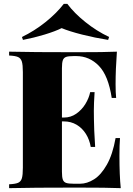

<svg xmlns="http://www.w3.org/2000/svg" viewBox="-20 -976 690 996"><path d="M27.8 0ZM545.9 -784.2 541 -769Q472.7 -779.8 406 -796.6Q339.4 -813.5 299.8 -830.1Q266.6 -813.5 210.9 -796.6Q155.3 -779.8 99.1 -769L93.8 -784.2Q157.2 -814.5 215.1 -860.6Q272.9 -906.7 311 -956.1H329.1Q364.7 -908.2 422.9 -861.6Q481 -814.9 545.9 -784.2ZM606.4 0Q538.6 -2.9 377.4 -2.9Q143.6 -2.9 27.3 0V-20Q59.6 -21.5 74 -27.8Q88.4 -34.2 93.5 -51.3Q98.6 -68.4 98.6 -106V-602.1Q98.6 -639.6 93.3 -656.7Q87.9 -673.8 73.5 -680.2Q59.1 -686.5 27.3 -688V-708Q143.6 -705.1 377.4 -705.1Q524.4 -705.1 586.4 -708Q579.6 -614.3 579.6 -540Q579.6 -493.7 582.5 -467.8H559.6Q542 -584 492.9 -634.5Q443.8 -685.1 375.5 -685.1H362.3Q335 -685.1 322.8 -680.7Q310.5 -676.3 305.9 -663.3Q301.3 -650.4 301.3 -622.1V-366.2H311.5Q347.2 -366.2 375.7 -386.2Q404.3 -406.2 422.9 -436.5Q441.4 -466.8 447.8 -498H470.7Q466.8 -439.5 466.8 -400.9L467.3 -356Q467.3 -313 473.6 -213.9H450.7Q444.3 -251.5 425.5 -281.5Q406.7 -311.5 377.4 -328.9Q348.1 -346.2 311.5 -346.2H301.3V-85.9Q301.3 -57.1 305.9 -44.4Q310.5 -31.7 322.8 -27.3Q335 -22.9 362.3 -22.9H395.5Q431.6 -22.9 468 -45.9Q504.4 -68.8 534.4 -121.8Q564.5 -174.8 579.6 -259.8H602.5Q599.6 -224.1 599.6 -168Q599.6 -65.9 606.4 0Z"/></svg>

Font: TypoPRO Playfair Display SC
Style: Regular
Weight: 900
Designer: Claus Eggers Sørensen
Foundry: Claus Eggers Sørensen
Version: Version 1.004;PS 001.004;hotconv 1.0.70;makeotf.lib2.5.58329